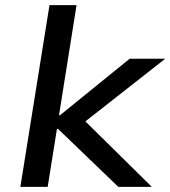

<svg xmlns="http://www.w3.org/2000/svg" viewBox="-20 -725 661 745"><path d="M59 0 172 -705H277L209 -278H213L483 -497H621L291 -238L289 -276L569 0H439L205 -225H201L165 0Z"/></svg>

Font: Nunito Sans 7pt SemiExpanded Medium
Style: Italic
Weight: 500
Width: 6
Italic angle: -9°
Designer: Vernon Adams
Foundry: Vernon Adams
Version: Version 3.101;gftools[0.9.27]